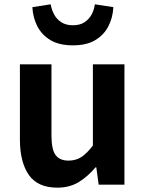

<svg xmlns="http://www.w3.org/2000/svg" viewBox="-20 -859 677 893"><path d="M246.4 13.8Q155.3 13.8 113.9 -45.8Q72.6 -105.3 72.6 -210.6V-559.8H219.4V-228.7Q219.4 -164.3 238.3 -138.2Q257.3 -112 298.6 -112Q332.7 -112 358.4 -128.6Q384.1 -145.2 412 -182.1V-559.8H558.8V0H438.9L427.9 -80.6H424.3Q388.2 -37.8 346 -12Q303.8 13.8 246.4 13.8ZM319 -648.1Q255.2 -648.1 214.6 -672.5Q173.9 -696.9 153.5 -737.2Q133.1 -777.4 130.5 -825.7L215.8 -839Q220.1 -813.3 232.1 -791.2Q244 -769.2 265.7 -755.3Q287.3 -741.5 319 -741.5Q351.4 -741.5 372.7 -755.3Q393.9 -769.2 405.9 -791.2Q417.9 -813.3 421.1 -839L507.3 -825.7Q504.8 -777.4 484.3 -737.2Q463.8 -696.9 423.3 -672.5Q382.8 -648.1 319 -648.1Z"/></svg>

Font: Noto Sans KR Thin
Style: Regular
Weight: 100
Designer: Ryoko NISHIZUKA 西塚涼子 (kana, bopomofo & ideographs); Paul D. Hunt (Latin, Greek & Cyrillic); Sandoll Communications 산돌커뮤니
Foundry: Adobe
Version: Version 2.004-H2;hotconv 1.0.118;makeotfexe 2.5.65603